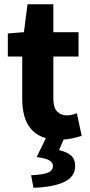

<svg xmlns="http://www.w3.org/2000/svg" viewBox="-20 -648 423 907"><path d="M256 12Q210 12 177.5 -2Q145 -16 124.5 -41Q104 -66 94.5 -101.5Q85 -137 85 -180V-381H17V-490L93 -496L110 -628H232V-496H351V-381H232V-182Q232 -140 249.5 -121.5Q267 -103 296 -103Q308 -103 320.5 -106Q333 -109 343 -113L366 -6Q346 0 319 6Q292 12 256 12ZM138 239 127 180Q186 177 208 167Q230 157 230 136Q230 121 214.5 110.5Q199 100 153 94L201 -4H287L259 61Q297 70 316 87Q335 104 335 136Q335 187 283.5 211.5Q232 236 138 239Z"/></svg>

Font: Giro Regular
Style: Bold
Weight: 700
Designer: Paul D. Hunt
Foundry: Adobe Systems Incorporated
Version: Version 1.000;PS 1.0;hotconv 1.0.88;makeotf.lib2.5.647800